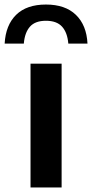

<svg xmlns="http://www.w3.org/2000/svg" viewBox="-64 -826 405 846"><path d="M70.5 0V-545.5H207.5V0ZM-43.5 -634Q-39 -715.5 7.2 -760.8Q53.5 -806 138.5 -806Q223.5 -806 270.5 -760.5Q317.5 -715 321.5 -634H237Q233 -682.5 209.5 -708.5Q186 -734.5 138.5 -734.5Q91 -734.5 68 -708.5Q45 -682.5 41 -634Z"/></svg>

Font: Encode Sans SemiExpanded SemiBold
Style: Regular
Weight: 600
Width: 6
Designer: Multiple Designers
Foundry: Impallari Type
Version: Version 3.002